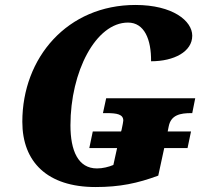

<svg xmlns="http://www.w3.org/2000/svg" viewBox="-20 -744 840 774"><path d="M365 10C463 10 534 -5 618 -36L642 -147H736L750 -214H656L660 -234C669 -281 707 -288 751 -288H755L767 -348H408L395 -288H410C452 -288 477 -283 477 -258C477 -253 474 -240 470 -220L468 -214H354L340 -147H452L437 -79C418 -71 394 -65 371 -65C295 -65 264 -136 264 -239C264 -455 366 -653 496 -653C562 -653 590 -585 589 -497C682 -497 755 -536 755 -600C755 -660 676 -724 526 -724C252 -724 70 -512 70 -253C70 -91 171 10 365 10Z"/></svg>

Font: Noto Serif SemiCondensed Black
Style: Italic
Weight: 900
Width: 4
Italic angle: -12°
Designer: Monotype Design Team
Foundry: Monotype Imaging Inc.
Version: Version 2.014